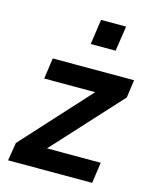

<svg xmlns="http://www.w3.org/2000/svg" viewBox="-111 -806 702 880"><g transform="rotate(15 240.0 -366.0)"><path d="M13 0 27 -86 346 -436V-405H76L90 -504H476L464 -419L140 -65V-99H426L412 0ZM241 -613 258 -732H377L359 -613Z"/></g></svg>

Font: Nunitoga
Style: Bold Italic
Weight: 700
Italic angle: -9°
Designer: Vernon Adams
Foundry: Vernon Adams
Version: Version 1.0